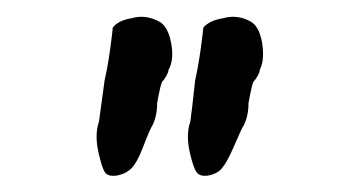

<svg xmlns="http://www.w3.org/2000/svg" viewBox="-20 -684 436 232"><path d="M139.6 -662.1Q156.2 -667 173.8 -657.2Q183.6 -650.4 187 -630.9Q190.4 -611.3 183.6 -599.6Q183.6 -596.7 180.7 -591.8Q177.7 -586.9 175.8 -585Q173.8 -581.1 169.9 -559.6Q169.9 -543.9 164.1 -532.2Q162.1 -530.3 152.3 -504.9Q145.5 -487.3 138.7 -480.5Q131.8 -473.6 120.1 -471.7Q110.4 -470.7 106.9 -475.6Q103.5 -480.5 99.6 -497.1Q93.8 -520.5 99.6 -537.1Q101.6 -550.8 106.4 -586.9Q110.4 -604.5 113.3 -626Q116.2 -647.5 116.2 -650.4Q122.1 -659.2 139.6 -662.1ZM250 -662.1Q267.6 -667 284.2 -657.2Q293.9 -650.4 296.9 -630.9Q299.8 -611.3 293.9 -599.6Q293.9 -596.7 291 -591.8Q288.1 -586.9 286.1 -585Q284.2 -581.1 280.3 -559.6Q280.3 -543.9 274.4 -532.2Q272.5 -530.3 261.7 -504.9Q253.9 -487.3 248 -480.5Q242.2 -473.6 230.5 -471.7Q221.7 -470.7 217.8 -475.6Q213.9 -480.5 210 -497.1Q204.1 -520.5 210 -537.1Q211.9 -550.8 215.8 -586.9Q219.7 -604.5 222.7 -626Q225.6 -647.5 225.6 -650.4Q232.4 -659.2 250 -662.1Z"/></svg>

Font: JasonHandwriting4
Style: Regular
Weight: 400
Version: Version 1.01.21